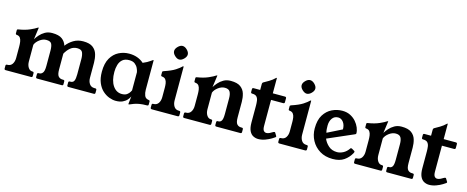

<svg xmlns="http://www.w3.org/2000/svg" viewBox="-37 -1223 4392 1806"><g transform="rotate(15 2159.5 -320.0)"><path d="M885 -53Q898 -53 898 -40V-13Q898 0 885 0H637Q624 0 624 -13V-40Q624 -53 637 -53H642Q669 -53 678 -73.5Q687 -94 687 -136V-287Q687 -322 676.5 -348Q666 -374 624 -374Q586 -374 557.5 -350Q529 -326 510 -290V-136Q510 -87 525.5 -70Q541 -53 566 -53H573Q586 -53 586 -40V-13Q586 0 573 0H334Q320 0 320 -13V-40Q320 -53 334 -53H340Q358 -53 372 -70Q386 -87 386 -136V-287Q386 -329 375 -351.5Q364 -374 323 -374Q290 -374 258.5 -350.5Q227 -327 216 -298V-136Q216 -101 231.5 -77Q247 -53 272 -53H274Q287 -53 287 -40V-13Q287 0 274 0H26Q13 0 13 -13V-40Q13 -53 26 -53H28Q60 -53 76 -77Q92 -101 92 -136V-247Q92 -271 89 -293Q86 -315 75.5 -330.5Q65 -346 40 -348Q30 -349 30 -360V-390Q30 -400 42 -401Q106 -411 151 -431Q196 -451 214 -464Q219 -467 221 -467H222Q224 -467 224 -466.5Q224 -466 224 -466Q224 -464 223 -458L208 -350Q220 -370 240.5 -393.5Q261 -417 290.5 -434Q320 -451 360 -451Q425 -451 457 -427Q489 -403 500 -365Q529 -403 569.5 -427Q610 -451 662 -451Q725 -451 757 -426.5Q789 -402 800 -363Q811 -324 811 -282V-136Q811 -101 827.5 -77Q844 -53 876 -53Z M1347 -163Q1347 -132 1357 -106.5Q1367 -81 1399 -77Q1410 -76 1410 -65V-36Q1410 -24 1396 -24Q1353 -24 1324.5 -19Q1296 -14 1275 -6.5Q1254 1 1234 10Q1233 11 1228 11H1226Q1224 11 1224 8Q1224 3 1226.5 -19Q1229 -41 1232 -67Q1225 -51 1209 -32.5Q1193 -14 1166.5 -1.5Q1140 11 1100 11Q1070 11 1036 -1.5Q1002 -14 972 -41Q942 -68 923 -112.5Q904 -157 904 -221Q904 -303 933.5 -353.5Q963 -404 1010 -427.5Q1057 -451 1110 -451Q1196 -451 1253 -400Q1276 -410 1292 -418.5Q1308 -427 1320 -436Q1325 -439 1329.5 -442.5Q1334 -446 1340 -450Q1342 -451 1343 -451Q1344 -451 1344 -451H1345Q1347 -451 1347 -449ZM1224 -301Q1221 -319 1211 -340Q1201 -361 1181 -376.5Q1161 -392 1126 -392Q1084 -392 1060.5 -371.5Q1037 -351 1027.5 -318.5Q1018 -286 1018 -249Q1018 -164 1051.5 -115Q1085 -66 1139 -66Q1171 -66 1189 -79.5Q1207 -93 1215 -107.5Q1223 -122 1224 -124Z M1702 -53Q1715 -53 1715 -40V-13Q1715 0 1700 0H1451Q1436 0 1436 -13V-40Q1436 -53 1449 -53H1451Q1483 -53 1499 -77Q1515 -101 1515 -136V-230Q1515 -250 1512 -270.5Q1509 -291 1498 -306Q1487 -321 1463 -323Q1452 -324 1452 -334V-364Q1452 -372 1465 -376Q1535 -399 1572 -423Q1609 -447 1627 -466Q1628 -466 1629 -466.5Q1630 -467 1631 -467H1633Q1634 -467 1634.5 -466.5Q1635 -466 1635 -466V-137Q1635 -102 1651 -77.5Q1667 -53 1699 -53ZM1576 -651Q1599 -651 1621 -629Q1643 -607 1643 -585Q1643 -563 1621 -541Q1599 -519 1576 -519Q1555 -519 1532 -541Q1510 -562 1510 -585Q1510 -607 1532 -629Q1554 -651 1576 -651Z M2249 -287V-136Q2249 -87 2264.5 -70Q2280 -53 2305 -53H2312Q2325 -53 2325 -40V-13Q2325 0 2312 0H2078Q2065 0 2065 -13V-40Q2065 -53 2078 -53H2084Q2103 -53 2114 -70Q2125 -87 2125 -136V-287Q2125 -329 2112 -351.5Q2099 -374 2062 -374Q2029 -374 1997.5 -350.5Q1966 -327 1955 -298V-136Q1955 -101 1970.5 -77Q1986 -53 2011 -53H2013Q2026 -53 2026 -40V-13Q2026 0 2013 0H1765Q1752 0 1752 -13V-40Q1752 -53 1765 -53H1767Q1799 -53 1815 -77Q1831 -101 1831 -136V-247Q1831 -271 1828 -293Q1825 -315 1814.5 -330.5Q1804 -346 1779 -348Q1769 -349 1769 -360V-390Q1769 -400 1781 -401Q1845 -411 1890 -431Q1935 -451 1953 -464Q1958 -467 1960 -467H1961Q1963 -467 1963 -466.5Q1963 -466 1963 -466Q1963 -464 1962 -458L1947 -350Q1959 -370 1979.5 -393.5Q2000 -417 2029.5 -434Q2059 -451 2099 -451Q2163 -451 2195 -427Q2227 -403 2238 -365.5Q2249 -328 2249 -287Z M2643 -63Q2646 -60 2646 -55Q2646 -50 2639 -46L2613 -29Q2589 -14 2555 -1.5Q2521 11 2488 11Q2462 11 2438.5 -1Q2415 -13 2401 -42.5Q2387 -72 2387 -124V-287Q2387 -311 2384 -334Q2381 -357 2368 -372Q2355 -387 2323 -387Q2310 -387 2310 -400V-427Q2310 -440 2323 -440H2387V-499Q2387 -510 2395 -515Q2415 -526 2446.5 -544.5Q2478 -563 2503 -588Q2504 -590 2507 -590H2509Q2510 -590 2510 -587V-440H2628Q2642 -440 2642 -427V-389Q2642 -376 2628 -376H2510V-124Q2510 -90 2520.5 -77Q2531 -64 2547 -64Q2562 -64 2579 -72.5Q2596 -81 2610 -90Q2616 -93 2620 -93Q2626 -93 2629 -86Z M2944 -53Q2957 -53 2957 -40V-13Q2957 0 2942 0H2693Q2678 0 2678 -13V-40Q2678 -53 2691 -53H2693Q2725 -53 2741 -77Q2757 -101 2757 -136V-230Q2757 -250 2754 -270.5Q2751 -291 2740 -306Q2729 -321 2705 -323Q2694 -324 2694 -334V-364Q2694 -372 2707 -376Q2777 -399 2814 -423Q2851 -447 2869 -466Q2870 -466 2871 -466.5Q2872 -467 2873 -467H2875Q2876 -467 2876.5 -466.5Q2877 -466 2877 -466V-137Q2877 -102 2893 -77.5Q2909 -53 2941 -53ZM2818 -651Q2841 -651 2863 -629Q2885 -607 2885 -585Q2885 -563 2863 -541Q2841 -519 2818 -519Q2797 -519 2774 -541Q2752 -562 2752 -585Q2752 -607 2774 -629Q2796 -651 2818 -651Z M3104 -158Q3119 -121 3152 -91.5Q3185 -62 3236 -62Q3265 -62 3295.5 -78Q3326 -94 3349 -128Q3351 -132 3356 -132Q3360 -132 3365 -129.5Q3370 -127 3391 -114Q3394 -113 3394 -107Q3394 -100 3389 -92Q3364 -47 3322 -18Q3280 11 3212 11Q3139 11 3086 -21.5Q3033 -54 3004.5 -107.5Q2976 -161 2976 -224Q2976 -306 3007 -355.5Q3038 -405 3086 -428Q3134 -451 3186 -451Q3230 -451 3263.5 -434Q3297 -417 3320 -390.5Q3343 -364 3355 -334.5Q3367 -305 3367 -280Q3367 -273 3359 -269ZM3235 -283Q3235 -326 3214.5 -353Q3194 -380 3164 -380Q3127 -380 3106.5 -351.5Q3086 -323 3086 -280Q3086 -267 3087 -247.5Q3088 -228 3093 -212Z M3913 -287V-136Q3913 -87 3928.5 -70Q3944 -53 3969 -53H3976Q3989 -53 3989 -40V-13Q3989 0 3976 0H3742Q3729 0 3729 -13V-40Q3729 -53 3742 -53H3748Q3767 -53 3778 -70Q3789 -87 3789 -136V-287Q3789 -329 3776 -351.5Q3763 -374 3726 -374Q3693 -374 3661.5 -350.5Q3630 -327 3619 -298V-136Q3619 -101 3634.5 -77Q3650 -53 3675 -53H3677Q3690 -53 3690 -40V-13Q3690 0 3677 0H3429Q3416 0 3416 -13V-40Q3416 -53 3429 -53H3431Q3463 -53 3479 -77Q3495 -101 3495 -136V-247Q3495 -271 3492 -293Q3489 -315 3478.5 -330.5Q3468 -346 3443 -348Q3433 -349 3433 -360V-390Q3433 -400 3445 -401Q3509 -411 3554 -431Q3599 -451 3617 -464Q3622 -467 3624 -467H3625Q3627 -467 3627 -466.5Q3627 -466 3627 -466Q3627 -464 3626 -458L3611 -350Q3623 -370 3643.5 -393.5Q3664 -417 3693.5 -434Q3723 -451 3763 -451Q3827 -451 3859 -427Q3891 -403 3902 -365.5Q3913 -328 3913 -287Z M4307 -63Q4310 -60 4310 -55Q4310 -50 4303 -46L4277 -29Q4253 -14 4219 -1.5Q4185 11 4152 11Q4126 11 4102.5 -1Q4079 -13 4065 -42.5Q4051 -72 4051 -124V-287Q4051 -311 4048 -334Q4045 -357 4032 -372Q4019 -387 3987 -387Q3974 -387 3974 -400V-427Q3974 -440 3987 -440H4051V-499Q4051 -510 4059 -515Q4079 -526 4110.5 -544.5Q4142 -563 4167 -588Q4168 -590 4171 -590H4173Q4174 -590 4174 -587V-440H4292Q4306 -440 4306 -427V-389Q4306 -376 4292 -376H4174V-124Q4174 -90 4184.5 -77Q4195 -64 4211 -64Q4226 -64 4243 -72.5Q4260 -81 4274 -90Q4280 -93 4284 -93Q4290 -93 4293 -86Z"/></g></svg>

Font: Young Serif
Style: Regular
Weight: 400
Designer: Bastien Sozeau
Foundry: NBR — Bastien Sozeau
Version: Version 3.004; ttfautohint (v1.8.4.7-5d5b);gftools[0.9.33]